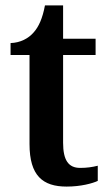

<svg xmlns="http://www.w3.org/2000/svg" viewBox="-20 -679 401 709"><path d="M226 10C279 10 322 -2 341 -11V-67C321 -62 301 -59 276 -59C233 -59 213 -87 213 -152V-476H333V-536H213V-659H146C137 -611 123 -580 104 -559C85 -537 55 -521 19 -520V-476H89V-147C89 -30 138 10 226 10Z"/></svg>

Font: Noto Serif Armenian SemiCondensed SemiBold
Style: Regular
Weight: 600
Width: 4
Designer: Monotype Design Team
Foundry: Monotype Imaging Inc.
Version: Version 2.008